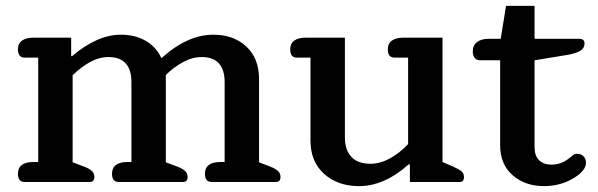

<svg xmlns="http://www.w3.org/2000/svg" viewBox="-20 -619 2034 653"><path d="M64 0Q41 0 41 -28Q41 -68 94 -68H110V-423H64Q41 -423 41 -451Q41 -471 55 -481Q69 -491 94 -491H222V-428H225Q311 -501 391 -501Q439 -501 475 -480.5Q511 -460 529 -421Q617 -501 706 -501Q774 -501 817.5 -461Q861 -421 861 -350V-67L900 -52Q918 -45 926 -37Q934 -29 934 -17Q934 0 918 0H700Q677 0 677 -28Q677 -68 730 -68H744V-339Q744 -425 666 -425Q634 -425 602 -407.5Q570 -390 544 -364V-67L584 -52Q602 -45 610 -37Q618 -29 618 -17Q618 0 602 0H384Q361 0 361 -28Q361 -68 414 -68H427V-339Q427 -425 349 -425Q317 -425 285.5 -407.5Q254 -390 227 -363V-67L267 -52Q285 -45 293 -37Q301 -29 301 -17Q301 0 285 0Z M1036 -141V-423H990Q967 -423 967 -451Q967 -471 981 -481Q995 -491 1020 -491H1153V-151Q1153 -109 1175 -85.5Q1197 -62 1240 -62Q1273 -62 1306.5 -80.5Q1340 -99 1368 -129V-423H1322Q1299 -423 1299 -451Q1299 -471 1313 -481Q1327 -491 1352 -491H1485V-68L1522 -52Q1542 -43 1550 -36Q1558 -29 1558 -17Q1558 0 1543 0H1374V-60H1370Q1287 14 1201 14Q1129 14 1082.5 -27.5Q1036 -69 1036 -141Z M1681 -126V-414H1613Q1601 -414 1594.5 -422Q1588 -430 1588 -444Q1588 -465 1602.5 -476Q1617 -487 1641 -487H1683L1701 -599H1798V-487H1952Q1959 -487 1963.5 -483Q1968 -479 1968 -472Q1968 -456 1955.5 -447.5Q1943 -439 1914 -433L1798 -414V-119Q1798 -89 1813.5 -74Q1829 -59 1856 -59Q1888 -59 1916 -81Q1919 -83 1926.5 -89.5Q1934 -96 1943 -96Q1956 -96 1964.5 -87.5Q1973 -79 1973 -65Q1973 -40 1934 -15Q1888 14 1830 14Q1766 14 1723.5 -23Q1681 -60 1681 -126Z"/></svg>

Font: Maitree Semibold
Style: Regular
Weight: 600
Designer: CadsonDemak Team
Foundry: CadsonDemak
Version: Version 1.010